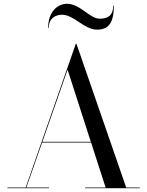

<svg xmlns="http://www.w3.org/2000/svg" viewBox="-20 -997 780 1017"><path d="M309 -919C371.5 -919 425.5 -840 493.5 -840C552.5 -840 583 -872 583 -967H579.5C579.5 -915 551.5 -898 509 -898C453.5 -898 405.5 -977 334.5 -977C285.5 -977 235 -935 235 -850H238.5C238.5 -902 276 -919 309 -919ZM19.5 -3.5V0H239.5V-3.5H119.5L203 -242H462.5L539.5 -3.5H430.5V0H720.5V-3.5H648.5L385 -765H381.5L116 -3.5ZM338 -628 461 -246H204.5Z"/></svg>

Font: Bodoni* 48pt
Style: Regular
Weight: 400
Version: Version 2.3